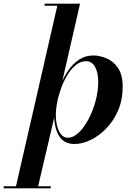

<svg xmlns="http://www.w3.org/2000/svg" viewBox="-100 -770 716 1040"><path d="M-16 250 210.5 -739H141.5V-750H333.5L228.5 -291.5L208.5 -221L201 -165L104 250ZM-80 250V239H175V250ZM267 -24Q297.5 -24 326.8 -52Q356 -80 379.8 -125Q403.5 -170 417.8 -223.2Q432 -276.5 432 -326Q432 -377 415 -407.8Q398 -438.5 366 -438.5Q337 -438.5 312 -418.8Q287 -399 267 -367Q247 -335 232.5 -296.2Q218 -257.5 210.2 -218.2Q202.5 -179 202.5 -146.5Q202.5 -113.5 210 -85.5Q217.5 -57.5 231.8 -40.8Q246 -24 267 -24ZM304 10Q246 10 219.8 -33.8Q193.5 -77.5 193.5 -146.5Q193.5 -179 201.8 -221.2Q210 -263.5 226.8 -306.8Q243.5 -350 268.8 -387Q294 -424 328 -446.8Q362 -469.5 405.5 -469.5Q440 -469.5 477 -454Q514 -438.5 539.2 -401.8Q564.5 -365 564.5 -301.5Q564.5 -229 539.8 -171.8Q515 -114.5 475.2 -73.8Q435.5 -33 390.2 -11.5Q345 10 304 10Z"/></svg>

Font: Bodoni Moda 18pt SemiBold
Style: Italic
Weight: 600
Italic angle: -13°
Designer: Owen Earl
Foundry: indestructible type
Version: Version 2.005